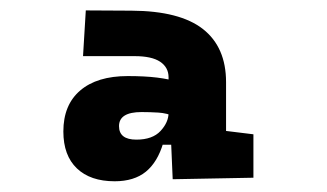

<svg xmlns="http://www.w3.org/2000/svg" viewBox="-20 -723 626 367"><path d="M310.1 -380.4 306.2 -470.7 302.2 -470.2V-575.2Q302.2 -594.2 286.1 -605Q270 -615.7 237.3 -615.7H138.7L144 -703.1L231.4 -702.6Q323.7 -702.1 367.9 -667.5Q412.1 -632.8 412.1 -565.9V-472.7L464.4 -466.3V-383.3ZM199.2 -376.5Q152.8 -376.5 127 -401.1Q101.1 -425.8 101.1 -471.7Q101.1 -522.5 133.3 -550Q165.5 -577.6 224.1 -577.6Q256.8 -577.6 280.3 -574.7Q303.7 -571.8 327.6 -564.9L314.9 -500Q298.8 -506.8 282.7 -507.8Q266.6 -508.8 250.5 -508.8Q207.5 -508.8 207.5 -481.9Q207.5 -456.1 240.7 -456.1Q271.5 -456.1 286.9 -472.7Q302.2 -489.3 302.2 -507.3V-526.4L315.9 -446.3H277.8L292 -449.7Q281.2 -413.1 258.8 -394.8Q236.3 -376.5 199.2 -376.5Z"/></svg>

Font: Cascadia Code
Style: Regular
Weight: 400
Monospace: yes
Designer: Aaron Bell
Foundry: Saja Typeworks
Version: Version 2106.017